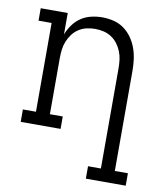

<svg xmlns="http://www.w3.org/2000/svg" viewBox="-83 -608 766 882"><g transform="rotate(10 300.0 -166.5)"><path d="M377 205V147H437V-320Q437 -340 434.5 -360Q432 -380 424.5 -398.5Q417 -417 405 -433Q393 -449 376 -460Q359 -471 339.5 -475.5Q320 -480 300 -480Q280 -480 260.5 -475.5Q241 -471 224 -460Q207 -449 195 -433Q183 -417 175.5 -398.5Q168 -380 165.5 -360Q163 -340 163 -320V-58H223V0H37V-58H98V-472H37V-530H163V-430Q172 -454 187.5 -475.5Q203 -497 224.5 -511.5Q246 -526 272 -532Q298 -538 323 -538Q350 -538 376.5 -531.5Q403 -525 424.5 -509.5Q446 -494 461.5 -472Q477 -450 486 -425Q495 -400 498.5 -373.5Q502 -347 502 -320V147H563V205Z"/></g></svg>

Font: Iosevka Curly Slab LtEx
Style: Regular
Weight: 300
Width: 7
Monospace: yes
Designer: Belleve Invis
Foundry: Belleve Invis
Version: Version 11.1.0; ttfautohint (v1.8.3)